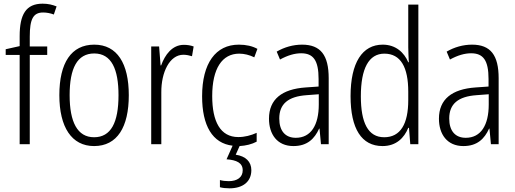

<svg xmlns="http://www.w3.org/2000/svg" viewBox="-20 -785 2805 1045"><path d="M237 -486V-532H142V-586C142 -682 161 -717 215 -717C234 -717 255 -713 273 -706L288 -750C266 -759 242 -765 212 -765C121 -765 87 -706 87 -588V-534L11 -517V-486H87V0H142V-486Z M681 -267C681 -439 618 -542 493 -542C368 -542 303 -443 303 -267C303 -93 370 10 492 10C618 10 681 -93 681 -267ZM359 -267C359 -413 400 -494 493 -494C587 -494 625 -408 625 -267C625 -118 584 -38 492 -38C401 -38 359 -121 359 -267Z M981 -541C917 -541 878 -487 857 -429H854L846 -532H803V0H858V-282C857 -391 903 -487 978 -487C995 -487 1012 -483 1025 -479L1034 -532C1018 -538 999 -541 981 -541Z M1348 141C1348 95 1317 65 1263 57L1284 10C1318 8 1351 0 1377 -14V-62C1346 -48 1312 -39 1277 -39C1179 -39 1135 -124 1135 -262C1135 -412 1189 -493 1282 -493C1309 -493 1338 -486 1364 -473L1381 -519C1354 -534 1320 -542 1280 -542C1154 -542 1080 -441 1080 -261C1080 -101 1136 -5 1246 8L1213 82C1267 86 1301 101 1301 142C1301 180 1271 201 1225 201C1208 201 1191 199 1177 195V234C1191 238 1210 240 1229 240C1303 240 1348 203 1348 141Z M1624 -542C1575 -542 1527 -528 1486 -504L1504 -461C1546 -484 1584 -495 1619 -495C1685 -495 1714 -457 1714 -355V-314L1643 -309C1515 -300 1444 -245 1444 -139C1444 -55 1488 10 1577 10C1653 10 1692 -30 1717 -85H1719L1727 0H1769V-359C1769 -485 1725 -542 1624 -542ZM1649 -267 1715 -272V-216C1715 -105 1673 -35 1590 -35C1534 -35 1500 -71 1500 -140C1500 -219 1548 -260 1649 -267Z M2062 10C2137 10 2180 -35 2202 -89H2206L2213 0H2257V-760H2202V-527C2202 -503 2204 -475 2205 -446H2202C2180 -499 2134 -542 2063 -542C1952 -542 1888 -444 1888 -262C1888 -84 1948 10 2062 10ZM2071 -38C1983 -38 1944 -117 1944 -261C1944 -412 1987 -493 2072 -493C2161 -493 2202 -419 2202 -286V-240C2202 -111 2160 -38 2071 -38Z M2549 -542C2500 -542 2452 -528 2411 -504L2429 -461C2471 -484 2509 -495 2544 -495C2610 -495 2639 -457 2639 -355V-314L2568 -309C2440 -300 2369 -245 2369 -139C2369 -55 2413 10 2502 10C2578 10 2617 -30 2642 -85H2644L2652 0H2694V-359C2694 -485 2650 -542 2549 -542ZM2574 -267 2640 -272V-216C2640 -105 2598 -35 2515 -35C2459 -35 2425 -71 2425 -140C2425 -219 2473 -260 2574 -267Z"/></svg>

Font: Noto Sans Arabic UI Cn Lt
Style: Regular
Weight: 300
Width: 3
Designer: Monotype Design Team, Nadine Chahine and Nizar Qandah
Foundry: Monotype Imaging Inc.
Version: Version 2.010